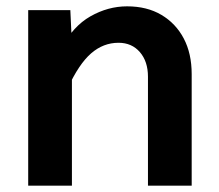

<svg xmlns="http://www.w3.org/2000/svg" viewBox="-20 -586 690 606"><path d="M447 0V-344Q447 -392 421.5 -421.5Q396 -451 354 -451Q306 -451 267.5 -417.5Q229 -384 194 -308L174 -434Q210 -503 265.5 -534.5Q321 -566 381 -566Q444 -566 489.5 -539Q535 -512 560 -464.5Q585 -417 585 -352V0ZM69 0V-554H202L207 -447V0Z"/></svg>

Font: Azeret Mono SemiBold
Style: Regular
Weight: 600
Designer: Martin Vácha
Foundry: Displaay
Version: Version 1.002